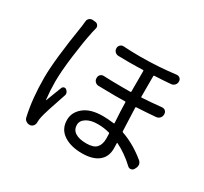

<svg xmlns="http://www.w3.org/2000/svg" viewBox="-158 -985 1316 1239"><g transform="rotate(30 500.0 -366.0)"><path d="M167 -729.5Q168 -743.2 178.7 -752.9Q188.5 -760.7 200.2 -760.7Q202.1 -760.7 203.1 -760.7L223.6 -758.8Q236.3 -757.8 244.1 -746.6Q252 -735.4 248 -722.7Q243.2 -705.1 240.2 -690.4Q222.7 -608.4 207.5 -489.7Q192.4 -371.1 192.4 -294.9Q192.4 -232.4 200.2 -162.1Q200.2 -161.1 201.2 -161.1Q202.1 -161.1 202.1 -162.1Q218.8 -207 247.1 -279.3Q251 -288.1 260.7 -291Q270.5 -293.9 278.3 -287.1Q293 -275.4 293 -259.8Q293 -252.9 290 -246.1Q238.3 -96.7 228.5 -51.8Q223.6 -31.2 223.6 -8.8Q223.6 5.9 214.8 16.6Q206.1 27.3 192.4 29.3H189.5Q187.5 29.3 185.5 29.3Q172.9 29.3 162.1 21.5Q149.4 12.7 146.5 -2Q118.2 -125 118.2 -282.2Q118.2 -413.1 163.1 -693.4Q166 -713.9 167 -729.5ZM662.1 -141.6Q662.1 -163.1 661.1 -177.7Q661.1 -181.6 657.2 -183.6Q614.3 -195.3 569.3 -195.3Q516.6 -195.3 484.9 -175.3Q453.1 -155.3 453.1 -124Q453.1 -86.9 482.4 -68.4Q511.7 -49.8 565.4 -49.8Q619.1 -49.8 640.6 -73.7Q662.1 -97.7 662.1 -141.6ZM872.1 -496.1Q886.7 -498 897 -488.8Q907.2 -479.5 907.2 -464.8V-461.9Q907.2 -447.3 897.5 -436Q887.7 -424.8 872.1 -422.9Q804.7 -417 728.5 -413.1Q723.6 -413.1 723.6 -408.2Q725.6 -339.8 730.5 -235.4Q731.4 -231.4 735.4 -229.5Q828.1 -197.3 915 -126Q925.8 -116.2 928.7 -101.6Q928.7 -97.7 928.7 -94.7Q928.7 -83 922.9 -73.2L917 -62.5Q910.2 -51.8 897 -49.8Q883.8 -47.9 874 -57.6Q810.5 -117.2 739.3 -152.3Q735.4 -154.3 735.4 -149.4Q736.3 -134.8 736.3 -109.4Q736.3 -47.9 693.8 -14.2Q651.4 19.5 572.3 19.5Q487.3 19.5 434.6 -16.6Q381.8 -52.7 381.8 -120.1Q381.8 -176.8 430.7 -216.8Q479.5 -256.8 571.3 -256.8Q607.4 -256.8 653.3 -251Q658.2 -250 658.2 -254.9Q652.3 -344.7 651.4 -405.3Q651.4 -410.2 646.5 -410.2Q609.4 -409.2 571.3 -409.2Q509.8 -409.2 446.3 -411.1Q432.6 -412.1 422.4 -422.4Q412.1 -432.6 412.1 -447.3V-451.2Q412.1 -465.8 422.4 -475.1Q432.6 -484.4 446.3 -483.4Q509.8 -480.5 579.1 -480.5Q611.3 -480.5 645.5 -480.5Q650.4 -481.4 650.4 -485.4V-639.6Q650.4 -643.6 645.5 -643.6Q592.8 -641.6 539.1 -641.6Q500 -641.6 461.9 -642.6Q447.3 -643.6 437 -653.8Q426.8 -664.1 426.8 -678.7V-680.7Q426.8 -694.3 437 -704.1Q447.3 -713.9 461.9 -712.9Q523.4 -709 585 -709Q717.8 -709 849.6 -725.6Q851.6 -725.6 853.5 -725.6Q865.2 -725.6 874 -717.8Q883.8 -709 883.8 -695.3V-693.4Q883.8 -678.7 874 -668Q864.3 -657.2 849.6 -655.3Q795.9 -650.4 727.5 -647.5Q722.7 -647.5 722.7 -642.6V-488.3Q722.7 -484.4 727.5 -484.4Q794.9 -488.3 872.1 -496.1Z"/></g></svg>

Font: Gen Jyuu GothicL Regular
Style: Regular
Weight: 400
Designer: [Source Han Sans]
Ryoko NISHIZUKA  (kana & ideographs); Paul D. Hunt (Latin, Greek & Cyrillic); Wenlong ZHANG  (bopomofo
Version: Version 1.002.20150607